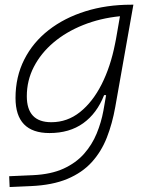

<svg xmlns="http://www.w3.org/2000/svg" viewBox="-20 -542 626 797"><path d="M20 234.4 18.1 189.5 117.7 185.1Q191.9 181.6 243.7 158Q295.4 134.3 328.9 96.4Q362.3 58.6 381.3 12.2Q400.4 -34.2 409.2 -82.5L420.4 -147H412.1Q382.3 -71.3 325.4 -30.5Q268.6 10.3 185.5 10.3Q44.4 10.3 44.4 -135.3Q44.4 -223.1 80.6 -294.7Q116.7 -366.2 181.9 -417Q247.1 -467.8 334.5 -495.1Q421.9 -522.5 524.4 -522.5H533.7L458.5 -98.1Q446.3 -29.3 423.6 28.8Q400.9 86.9 361.1 130.9Q321.3 174.8 259.5 200.7Q197.8 226.6 107.9 230.5ZM478 -474.6Q395.5 -466.3 325 -438Q254.4 -409.7 202.1 -365.5Q149.9 -321.3 120.6 -264.6Q91.3 -208 91.3 -142.6Q91.3 -34.7 192.9 -34.7Q259.3 -34.7 312 -76.7Q364.7 -118.7 401.9 -192.1Q439 -265.6 457.5 -359.9L461.4 -379.4Z"/></svg>

Font: Cascadia Mono NF ExtraLight
Style: Italic
Weight: 200
Italic angle: -10°
Monospace: yes
Designer: Aaron Bell
Foundry: Saja Typeworks
Version: Version 2404.023; ttfautohint (v1.8.4)